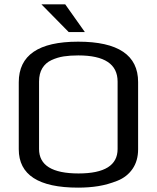

<svg xmlns="http://www.w3.org/2000/svg" viewBox="-20 -850 719 880"><path d="M613 -474V-166Q613 -113 587.5 -76Q562 -39 518 -21.5Q474 -4 431 3Q388 10 338 10Q66 10 66 -166V-473Q66 -659 338 -659Q613 -659 613 -474ZM519 -167V-476Q519 -596 339 -596Q301 -596 272 -591.5Q243 -587 216 -574.5Q189 -562 174 -537.5Q159 -513 159 -476V-167Q159 -55 340 -55Q519 -55 519 -167ZM369 -703H295L170 -830H279Z"/></svg>

Font: Play
Style: Regular
Weight: 400
Designer: Jonas Hecksher
Foundry: Jonas Hecksher, Playtypeª, e-types AS
Version: Version 1.002